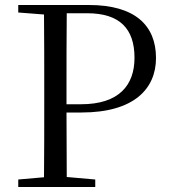

<svg xmlns="http://www.w3.org/2000/svg" viewBox="-20 -748 681 768"><path d="M53 -698 156 -690C157 -591 157 -491 157 -391V-337C157 -236 157 -137 156 -39L53 -30V0H361V-30L247 -40L246 -298H306C516 -298 604 -393 604 -516C604 -647 519 -728 336 -728H53ZM246 -331V-391C246 -494 246 -595 247 -695H329C459 -695 518 -633 518 -517C518 -407 456 -331 304 -331Z"/></svg>

Font: Source Han Serif CN
Style: Regular
Weight: 400
Designer: Ryoko NISHIZUKA 西塚涼子 (kana & ideographs); Frank Grießhammer (Latin, Greek & Cyrillic); Wenlong ZHANG 张文龙 (bopomofo); San
Foundry: Adobe
Version: Version 2.003;hotconv 1.1.1;makeotfexe 2.6.0